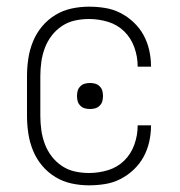

<svg xmlns="http://www.w3.org/2000/svg" viewBox="-20 -548 540 576"><path d="M247 8Q221 8 195 2.5Q169 -3 146 -17Q123 -31 106 -51.5Q89 -72 79 -96.5Q69 -121 65 -147.5Q61 -174 61 -200V-320Q61 -346 65 -372.5Q69 -399 79 -423.5Q89 -448 106 -468.5Q123 -489 146 -503Q169 -517 195 -522.5Q221 -528 247 -528Q272 -528 296 -524Q320 -520 341.5 -509Q363 -498 381 -481Q399 -464 410.5 -443Q422 -422 427.5 -398Q433 -374 433 -350V-348H393V-349Q393 -378 383 -406Q373 -434 352.5 -454Q332 -474 304 -482.5Q276 -491 247 -491Q226 -491 205 -486.5Q184 -482 166 -470Q148 -458 135 -441Q122 -424 114.5 -404Q107 -384 104 -362.5Q101 -341 101 -320V-200Q101 -179 104 -157.5Q107 -136 114.5 -116Q122 -96 135 -79Q148 -62 166 -50Q184 -38 205 -33.5Q226 -29 247 -29Q276 -29 304 -37.5Q332 -46 352.5 -66Q373 -86 383 -114Q393 -142 393 -171V-172H433V-170Q433 -146 427.5 -122Q422 -98 410.5 -77Q399 -56 381 -39Q363 -22 341.5 -11Q320 0 296 4Q272 8 247 8ZM250 -221Q242 -221 234.5 -223Q227 -225 221 -231Q215 -237 213 -244.5Q211 -252 211 -260Q211 -268 213 -275.5Q215 -283 221 -289Q227 -295 234.5 -297Q242 -299 250 -299Q258 -299 265.5 -297Q273 -295 279 -289Q285 -283 287 -275.5Q289 -268 289 -260Q289 -252 287 -244.5Q285 -237 279 -231Q273 -225 265.5 -223Q258 -221 250 -221Z"/></svg>

Font: Iosevka Curly Extralight
Style: Regular
Weight: 200
Monospace: yes
Designer: Belleve Invis
Foundry: Belleve Invis
Version: Version 22.1.2; ttfautohint (v1.8.4)